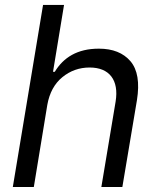

<svg xmlns="http://www.w3.org/2000/svg" viewBox="-20 -747 631 767"><path d="M152 -727.3H235.8L191.8 -460.2H198.9Q211.6 -481.5 228.7 -498.6Q245.7 -515.6 267.4 -527.7Q289.1 -539.8 315.9 -546.2Q342.7 -552.6 375 -552.6Q458.1 -552.6 501.1 -502.5Q544 -452.1 527 -346.6L468.8 0H384.9L441.8 -340.9Q447.1 -373.6 442.6 -398.8Q438.2 -424 424.7 -441.6Q411.2 -459.2 389.4 -468.2Q367.5 -477.3 338.1 -477.3Q276.3 -477.3 229 -438.6Q181.8 -399.9 169 -328.1L115.1 0H31.2Z"/></svg>

Font: Inter P
Style: Italic
Weight: 400
Italic angle: -9.40001°
Designer: Rasmus Andersson
Foundry: rsms
Version: Version 3.018;git-588b23468